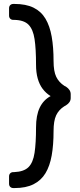

<svg xmlns="http://www.w3.org/2000/svg" viewBox="-20 -796 408 975"><path d="M53 -776Q112 -776 150.5 -757Q189 -738 211 -701Q233 -664 242.5 -610Q252 -556 252 -486Q252 -434 265.5 -406Q279 -378 307 -360L315 -356Q339 -340 339 -318V-298Q339 -276 315 -261L306 -256Q278 -238 265 -210Q252 -182 252 -130Q252 -60 242.5 -6.5Q233 47 211 83.5Q189 120 150.5 139.5Q112 159 54 159H48Q38 159 32 153Q26 147 26 137V100Q26 90 32 84Q38 78 48 78H52Q101 76 124.5 53Q148 30 155.5 -20Q163 -70 163 -149Q163 -210 181.5 -249Q200 -288 237 -308Q213 -323 196.5 -345Q180 -367 171.5 -397.5Q163 -428 163 -467Q163 -548 155.5 -597.5Q148 -647 125 -670.5Q102 -694 53 -695H48Q38 -695 32 -701Q26 -707 26 -717V-754Q26 -764 32 -770Q38 -776 48 -776Z"/></svg>

Font: Rubik Light
Style: Regular
Weight: 400
Version: Version 2.101